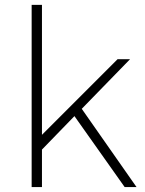

<svg xmlns="http://www.w3.org/2000/svg" viewBox="-20 -762 591 782"><path d="M487.8 0 283.2 -289.1 150.9 -152.8V0H108.9V-742.2H150.9V-212.9L459 -521H509.8L313 -318.8L536.1 0Z"/></svg>

Font: Montserrat-Arabic ExtraLight
Style: Regular
Weight: 275
Designer: Mohamed Gaber
Foundry: Kief Type Foundry
Version: Version 5.008;PS 005.008;hotconv 1.0.88;makeotf.lib2.5.64775